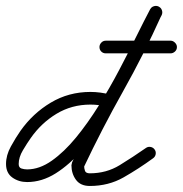

<svg xmlns="http://www.w3.org/2000/svg" viewBox="-33 -585 607 637"><path d="M334 -271Q343 -269 347.5 -261.5Q352 -254 349 -246Q347 -237 339.5 -232.5Q332 -228 324 -231Q295 -238 267 -238Q205 -238 154.5 -207.5Q104 -177 69 -127Q57 -110 43 -86.5Q29 -63 29 -41Q29 -29 38 -26Q47 -23 57 -23Q98 -23 139 -52Q180 -81 219 -128.5Q258 -176 294.5 -234.5Q331 -293 362.5 -353Q394 -413 420 -465.5Q446 -518 465 -554Q465 -554 465 -554Q465 -554 465 -554Q470 -562 478 -564.5Q486 -567 494 -563Q502 -558 504.5 -550Q507 -542 503 -534Q481 -494 453 -438Q425 -382 392 -319.5Q359 -257 321 -197Q283 -137 240.5 -88Q198 -39 152 -10Q106 19 57 19Q29 19 8 4Q-13 -11 -13 -41Q-13 -70 3 -99Q19 -128 35 -151Q76 -209 135.5 -244.5Q195 -280 267 -280Q300 -280 334 -271Q334 -271 334 -271Q334 -271 334 -271ZM465 -553Q468 -561 476.5 -564Q485 -567 493 -563Q501 -560 504 -551.5Q507 -543 503 -535Q445 -406 375 -281.5Q305 -157 244 -28Q244 -28 245 -33Q246 -37 246 -37Q246 -26 249 -18Q252 -10 265 -10Q320 -10 364 -37Q408 -64 451 -94Q458 -99 466.5 -97.5Q475 -96 480 -89Q485 -82 483.5 -73.5Q482 -65 475 -60Q427 -25 377 3.5Q327 32 265 32Q234 32 219 11.5Q204 -9 204 -37Q204 -37 205 -41Q206 -45 206 -46Q266 -175 336 -299Q406 -423 465 -553Q465 -553 465 -553Q465 -553 465 -553ZM318 -408Q309 -408 303 -414Q297 -420 297 -429Q297 -437 303 -443.5Q309 -450 318 -450Q371 -450 425 -450Q479 -450 533 -450Q533 -450 533 -450Q533 -450 533 -450Q541 -450 547.5 -443.5Q554 -437 554 -429Q554 -420 547.5 -414Q541 -408 533 -408Q479 -408 425 -408Q371 -408 318 -408Q318 -408 318 -408Q318 -408 318 -408Z"/></svg>

Font: FRB American Cursive Medium
Style: Italic
Weight: 500
Italic angle: -25°
Version: Version 2.0;Modular Font Editor K font №1